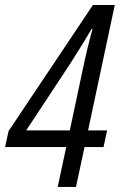

<svg xmlns="http://www.w3.org/2000/svg" viewBox="-45 -739 486 759"><path d="M303.2 -223.6H378.4L364.3 -157.7H289.1L255.4 0H183.1L216.8 -157.7H-24.9L-11.2 -220.7L322.3 -719.2H408.7ZM320.8 -625H317.4Q291.5 -580.1 234.4 -490.2L58.6 -223.6H231L280.8 -458Q300.3 -551.3 320.8 -625Z"/></svg>

Font: Open Sans Hebrew Condensed
Style: Italic
Weight: 400
Width: 3
Italic angle: -12°
Foundry: Ascender Corporation, Yanek Iontef
Version: Version 2.001;PS 002.001;hotconv 1.0.70;makeotf.lib2.5.58329